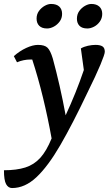

<svg xmlns="http://www.w3.org/2000/svg" viewBox="-71 -689 550 971"><path d="M-10 262Q-29 262 -40 242.5Q-51 223 -51 172Q13 172 57 158Q101 144 132.5 109.5Q164 75 190 11Q171 -94 146.5 -195Q122 -296 92 -388Q88 -388 83 -388Q48 -388 15 -374L-1 -405Q28 -431 61.5 -446.5Q95 -462 121 -462Q155 -462 169.5 -447.5Q184 -433 196 -393Q214 -327 230.5 -254.5Q247 -182 261 -106Q287 -162 310 -219Q333 -276 353 -335L338 -444Q353 -453 373.5 -457.5Q394 -462 412 -462Q435 -462 447 -454.5Q459 -447 459 -427Q459 -415 437 -362Q415 -309 370 -218Q296 -62 234 45Q172 152 113.5 207Q55 262 -10 262ZM371 -545Q344 -545 331 -558.5Q318 -572 318 -594Q318 -617 330 -633.5Q342 -650 359 -659.5Q376 -669 391 -669Q417 -669 431.5 -655.5Q446 -642 446 -619Q446 -597 434 -580Q422 -563 404.5 -554Q387 -545 371 -545ZM167 -545Q141 -545 127.5 -558.5Q114 -572 114 -595Q114 -617 126 -633.5Q138 -650 155 -659.5Q172 -669 187 -669Q215 -669 229 -655.5Q243 -642 243 -619Q243 -597 231 -580.5Q219 -564 201.5 -554.5Q184 -545 167 -545Z"/></svg>

Font: Petrona SemiBold
Style: Italic
Weight: 600
Italic angle: -9°
Designer: Ringo R. Seeber
Foundry: Ringo R. Seeber
Version: Version 2.001; ttfautohint (v1.8.3)